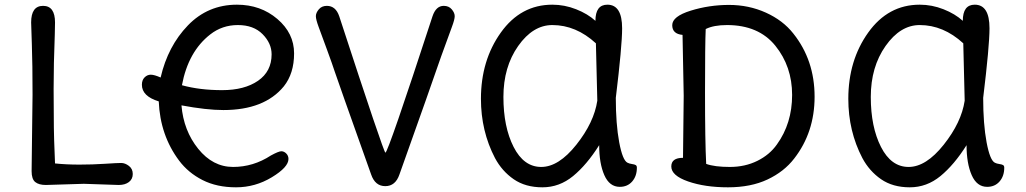

<svg xmlns="http://www.w3.org/2000/svg" viewBox="-20 -785 4381 820"><path d="M115 -54 119 -380Q119 -511 116 -596Q113 -681 113 -689Q113 -760 164 -760Q215 -760 215 -689Q215 -681 214 -638Q209 -511 209 -405.5Q209 -300 210 -240.5Q211 -181 213 -139.5Q215 -98 215 -87Q263 -82 319 -82Q375 -82 428 -85.5Q481 -89 497.5 -89Q514 -89 530.5 -76.5Q547 -64 547 -42Q547 -20 530.5 -7.5Q514 5 487 5L338 0L176 5Q146 5 130.5 -7.5Q115 -20 115 -54Z M1140 -553Q1140 -600 1101.5 -639Q1063 -678 996 -678Q929 -678 878 -638Q784 -565 757 -421Q833 -400 928.5 -400Q1024 -400 1082 -440Q1140 -480 1140 -553ZM745 -99Q664 -207 658 -352Q586 -374 586 -423Q586 -443 597.5 -454.5Q609 -466 624 -466Q639 -466 666 -454Q697 -588 782.5 -676.5Q868 -765 992 -765Q1093 -765 1164.5 -704Q1236 -643 1236 -557Q1236 -471 1192 -416Q1109 -315 934 -315Q862 -315 755 -335Q764 -227 826.5 -149.5Q889 -72 975.5 -72Q1062 -72 1137 -121Q1170 -139 1181.5 -139Q1193 -139 1202.5 -129.5Q1212 -120 1212 -106Q1212 -71 1141 -28Q1070 15 988 15Q906 15 845 -16Q784 -47 745 -99Z M1686 -40Q1669 10 1625.5 10Q1582 10 1565 -40Q1419 -450 1409.5 -479.5Q1400 -509 1376.5 -573Q1353 -637 1341 -669.5Q1329 -702 1329 -716Q1329 -730 1341.5 -745Q1354 -760 1376 -760Q1414 -760 1429 -715Q1619 -133 1626 -133Q1637 -133 1827 -715Q1842 -760 1875 -760Q1897 -760 1909.5 -745Q1922 -730 1922 -716Q1922 -702 1910 -670Q1853 -515 1842.5 -482.5Q1832 -450 1686 -40Z M2610 -367Q2610 -255 2624.5 -177.5Q2639 -100 2660 -90Q2668 -86 2679 -84.5Q2690 -83 2695 -80Q2700 -77 2700 -69Q2700 -33 2680 -10Q2660 13 2627 13Q2583 13 2561 -37Q2539 -87 2539 -165Q2486 -81 2427.5 -33Q2369 15 2296.5 15Q2224 15 2174 -19.5Q2124 -54 2094 -110Q2034 -225 2034 -363Q2034 -527 2119 -646Q2204 -765 2339 -765Q2391 -765 2440.5 -745.5Q2490 -726 2523 -696Q2523 -765 2574 -765Q2637 -765 2637 -664Q2637 -589 2610 -367ZM2531 -355 2525 -600Q2440 -678 2339 -678Q2256 -678 2193 -588.5Q2130 -499 2130 -371Q2130 -243 2173.5 -157.5Q2217 -72 2291.5 -72Q2366 -72 2441.5 -167Q2517 -262 2531 -355Z M2900 -376 2895 -636Q2851 -640 2851 -677.5Q2851 -715 2930 -739.5Q3009 -764 3093.5 -764Q3178 -764 3251 -731Q3324 -698 3368 -642Q3459 -528 3459 -372Q3459 -220 3372 -108Q3329 -52 3258 -18.5Q3187 15 3089 15Q2991 15 2919 -10Q2847 -35 2847 -74Q2847 -111 2897 -111ZM3085 -678Q3028 -678 2994 -661Q2991 -599 2991 -390.5Q2991 -182 2996 -85Q3032 -72 3097 -72Q3162 -72 3214.5 -98Q3267 -124 3298 -168Q3363 -258 3363 -379.5Q3363 -501 3291.5 -589.5Q3220 -678 3085 -678Z M4179 -367Q4179 -255 4193.5 -177.5Q4208 -100 4229 -90Q4237 -86 4248 -84.5Q4259 -83 4264 -80Q4269 -77 4269 -69Q4269 -33 4249 -10Q4229 13 4196 13Q4152 13 4130 -37Q4108 -87 4108 -165Q4055 -81 3996.5 -33Q3938 15 3865.5 15Q3793 15 3743 -19.5Q3693 -54 3663 -110Q3603 -225 3603 -363Q3603 -527 3688 -646Q3773 -765 3908 -765Q3960 -765 4009.5 -745.5Q4059 -726 4092 -696Q4092 -765 4143 -765Q4206 -765 4206 -664Q4206 -589 4179 -367ZM4100 -355 4094 -600Q4009 -678 3908 -678Q3825 -678 3762 -588.5Q3699 -499 3699 -371Q3699 -243 3742.5 -157.5Q3786 -72 3860.5 -72Q3935 -72 4010.5 -167Q4086 -262 4100 -355Z"/></svg>

Font: Delius Unicase
Style: Regular
Weight: 400
Designer: Natalia Raices
Foundry: Natalia Raices
Version: Version 1.002